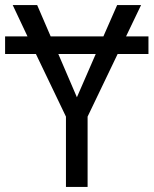

<svg xmlns="http://www.w3.org/2000/svg" viewBox="-20 -734 603 754"><path d="M239 0V-276L121 -522H0V-591H88L30 -714H126L179 -591H386L440 -714H534L475 -591H563V-522H442L324 -276V0ZM282 -352 356 -522H209Z"/></svg>

Font: Noto Sans Mono SemiCondensed
Style: Regular
Weight: 400
Width: 4
Designer: Monotype Design Team
Foundry: Monotype Imaging Inc.
Version: Version 2.014